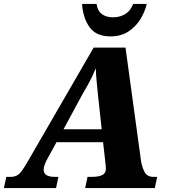

<svg xmlns="http://www.w3.org/2000/svg" viewBox="-66 -956 858 976"><path d="M-46 0 -34 -57H-12Q6 -57 19 -63.5Q32 -70 44.5 -87Q57 -104 75 -135L410 -714H572L651 -137Q656 -106 669 -81.5Q682 -57 713 -57H733L721 0H367L379 -57H402Q435 -57 453.5 -66Q472 -75 472 -96Q472 -104 471.5 -111.5Q471 -119 470 -127L458 -233H221L175 -149Q156 -114 156 -93Q156 -57 212 -57H231L219 0ZM351 -473 257 -299H451L433 -464Q429 -508 425.5 -540.5Q422 -573 421 -609Q411 -585 402 -566Q393 -547 381 -525.5Q369 -504 351 -473ZM495 -771Q423 -771 389.5 -817.5Q356 -864 351 -936H425Q429 -902 451 -885Q473 -868 508 -868Q543 -868 570 -884Q597 -900 611 -936H680Q671 -897 648 -859Q625 -821 587 -796Q549 -771 495 -771Z"/></svg>

Font: Noto Serif ExtraBold
Style: Italic
Weight: 800
Italic angle: -12°
Designer: Monotype Design Team
Foundry: Monotype Imaging Inc.
Version: Version 2.013